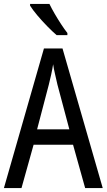

<svg xmlns="http://www.w3.org/2000/svg" viewBox="-20 -963 547 983"><path d="M416 0 354 -222H152L90 0H0L205 -715H300L506 0ZM274 -530Q269 -553 262 -582.5Q255 -612 252 -634Q248 -608 242 -581Q236 -554 230 -530L170 -301H335ZM233 -943Q244 -920 260 -892.5Q276 -865 293 -839Q310 -813 325 -794V-783H270Q250 -800 222.5 -828Q195 -856 171 -884.5Q147 -913 134 -934V-943Z"/></svg>

Font: Noto Sans Gurmukhi Condensed
Style: Regular
Weight: 400
Width: 3
Designer: Jelle Bosma - Monotype Design Team
Foundry: Monotype Imaging Inc.
Version: Version 2.004; ttfautohint (v1.8.4.7-5d5b)